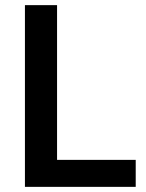

<svg xmlns="http://www.w3.org/2000/svg" viewBox="-20 -727 567 747"><path d="M77 -707H202V-105H508V0H77Z"/></svg>

Font: 42dot Sans Light
Style: Bold
Weight: 700
Version: Version 1.000